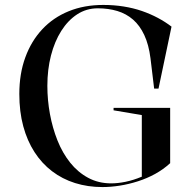

<svg xmlns="http://www.w3.org/2000/svg" viewBox="-20 -743 786 778"><path d="M440.2 -296V-306H669.5V-81.8Q641.9 -56.5 608.6 -38.2Q575.3 -20 538.7 -8.3Q502.2 3.4 465.5 9.2Q428.9 15 395.1 15Q335.8 15 284 -1.3Q232.3 -17.6 190.9 -49.2Q149.4 -80.8 119.8 -126.7Q90.1 -172.7 74.2 -231.6Q58.3 -290.5 58.3 -362.2Q58.3 -444.1 82.5 -510.3Q106.6 -576.6 151.1 -624.2Q195.6 -671.9 258.2 -697.4Q320.7 -723 398.4 -723Q441.7 -723 481 -716.7Q520.4 -710.4 555 -698.5Q589.6 -686.5 619.8 -670.4Q650 -654.3 675 -635.1L622.3 -384H604.6L589.8 -506.7Q582.8 -562.3 564.6 -601.1Q546.5 -639.8 519.1 -663.6Q491.6 -687.5 455.5 -698.4Q419.4 -709.3 376.3 -709.3Q330.2 -709.3 292.8 -685Q255.4 -660.6 228.3 -617.8Q201.2 -575 186.5 -517.9Q171.9 -460.9 171.9 -395.2Q171.9 -338.2 182.3 -281.2Q192.8 -224.3 213 -173.6Q233.2 -123 264.3 -84Q295.4 -45 337.2 -22.5Q379 0 430.5 0Q457.9 0 489.4 -6.5Q520.8 -13 554.6 -27.1V-276.7Z"/></svg>

Font: Kalnia Thin
Style: Regular
Weight: 100
Version: Version 1.105